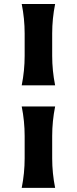

<svg xmlns="http://www.w3.org/2000/svg" viewBox="-20 -845 382 954"><path d="M87.9 88.4Q102.5 15.1 102.5 -58.1V-169.4Q102.5 -242.7 87.9 -315.9H253.9Q239.3 -242.7 239.3 -169.4V-58.1Q239.3 15.1 253.9 88.4ZM87.9 -825.2H253.9Q239.3 -752 239.3 -678.7V-567.4Q239.3 -494.1 253.9 -420.9H87.9Q102.5 -494.1 102.5 -567.4V-678.7Q102.5 -752 87.9 -825.2Z"/></svg>

Font: Classica
Style: Bold
Weight: 700
Designer: Wojciech Kalinowski "wmk69" (wmk69@o2.pl)
Foundry: Wojciech Kalinowski "wmk69" (wmk69@o2.pl)
Version: Version 2.1.1; 2021-05-14